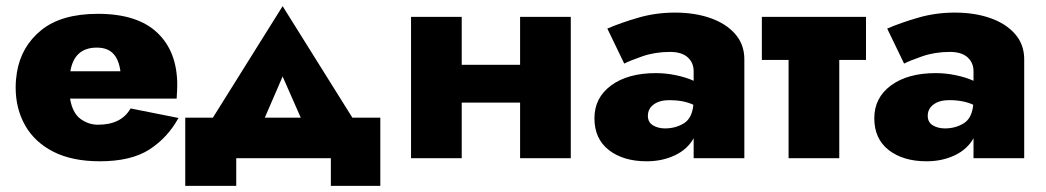

<svg xmlns="http://www.w3.org/2000/svg" viewBox="-20 -515 3406 625"><path d="M561 -131Q526 -67 466.5 -28.5Q407 10 305 10Q215 10 154 -21Q93 -52 62 -106.5Q31 -161 31 -230Q31 -243 32 -255Q33 -267 35 -279Q49 -364 114.5 -417Q180 -470 299 -470Q427 -470 492 -408.5Q557 -347 557 -238Q557 -232 556.5 -220Q556 -208 555 -194H208Q216 -147 242 -128Q268 -109 299 -109Q375 -109 405 -162ZM295 -360Q222 -360 209 -283H372Q367 -321 348.5 -340.5Q330 -360 295 -360Z M1057 0H749V90H583V-132H673L900 -495L1127 -132H1218V90H1057ZM900 -266 842 -132H959Z M1318 -460H1483V-304H1673V-460H1838V0H1673V-181H1483V0H1318Z M2012 -308 1957 -422Q2001 -441 2058 -457.5Q2115 -474 2177 -474Q2242 -474 2293 -456Q2344 -438 2373.5 -404Q2403 -370 2403 -322V0H2238V-65Q2218 -29 2177 -9.5Q2136 10 2085 10Q2009 10 1962 -26.5Q1915 -63 1915 -130Q1915 -197 1969.5 -237Q2024 -277 2115 -277Q2148 -277 2181 -270Q2214 -263 2238 -252V-283Q2238 -311 2218.5 -328.5Q2199 -346 2161 -346Q2112 -346 2070.5 -331.5Q2029 -317 2012 -308ZM2089 -138Q2089 -117 2105.5 -107Q2122 -97 2145 -97Q2179 -97 2206 -113.5Q2233 -130 2237 -174Q2205 -189 2159 -189Q2127 -189 2108 -175Q2089 -161 2089 -138Z M2460 -460H2799V-320H2712V0H2547V-320H2460Z M2923 -308 2868 -422Q2912 -441 2969 -457.5Q3026 -474 3088 -474Q3153 -474 3204 -456Q3255 -438 3284.5 -404Q3314 -370 3314 -322V0H3149V-65Q3129 -29 3088 -9.5Q3047 10 2996 10Q2920 10 2873 -26.5Q2826 -63 2826 -130Q2826 -197 2880.5 -237Q2935 -277 3026 -277Q3059 -277 3092 -270Q3125 -263 3149 -252V-283Q3149 -311 3129.5 -328.5Q3110 -346 3072 -346Q3023 -346 2981.5 -331.5Q2940 -317 2923 -308ZM3000 -138Q3000 -117 3016.5 -107Q3033 -97 3056 -97Q3090 -97 3117 -113.5Q3144 -130 3148 -174Q3116 -189 3070 -189Q3038 -189 3019 -175Q3000 -161 3000 -138Z"/></svg>

Font: Jost* Heavy
Style: Regular
Weight: 800
Version: Version 3.7